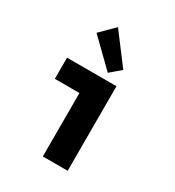

<svg xmlns="http://www.w3.org/2000/svg" viewBox="-191 -919 944 1033"><g transform="rotate(30 281.0 -402.5)"><path d="M234.4 0V-525.4H388.7V0ZM81.5 -394V-525.4H388.7V-394ZM312 -564.5 151.9 -720.7 236.8 -804.7 376.5 -619.6Z"/></g></svg>

Font: Reddit Mono ExtraBold
Style: Regular
Weight: 800
Monospace: yes
Designer: Stephen Hutchings
Foundry: Reddit
Version: Version 1.014